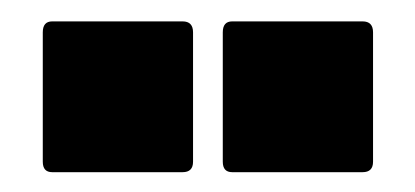

<svg xmlns="http://www.w3.org/2000/svg" viewBox="-20 -874 398 184"><path d="M30 -709Q21 -709 21 -719V-843Q21 -853.5 30 -853.5H155Q165 -853.5 165 -843V-719Q165 -709 155 -709ZM202.5 -709Q193.5 -709 193.5 -719V-843Q193.5 -853.5 202.5 -853.5H327.5Q337.5 -853.5 337.5 -843V-719Q337.5 -709 327.5 -709Z"/></svg>

Font: Jaro 24pt
Style: Regular
Weight: 400
Designer: Agyei Archer, Celine Hurka, Mirko Velimirović
Version: Version 1.000